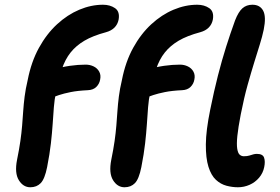

<svg xmlns="http://www.w3.org/2000/svg" viewBox="-20 -780 1181 811"><path d="M108 11Q78 11 59.5 -19Q41 -49 52 -105Q61 -149 66 -184Q71 -219 73.5 -250Q76 -281 78 -310.5Q80 -340 84 -372Q88 -404 97 -442Q112 -519 144.5 -578Q177 -637 221 -677.5Q265 -718 315 -739Q365 -760 415 -760Q445 -760 466 -745.5Q487 -731 481 -697Q477 -677 463.5 -663.5Q450 -650 428 -644Q372 -629 336.5 -608Q301 -587 278 -558Q255 -529 241.5 -488.5Q228 -448 217 -392Q210 -360 207.5 -327Q205 -294 202.5 -256.5Q200 -219 195 -174.5Q190 -130 179 -74Q169 -24 152 -6.5Q135 11 108 11ZM173 -362Q150 -362 135 -374.5Q120 -387 124 -408Q129 -434 149 -455Q169 -476 200 -485Q240 -497 275 -502Q310 -507 342 -507Q360 -507 375.5 -499.5Q391 -492 399 -477.5Q407 -463 403 -444Q400 -426 387 -413Q374 -400 351 -399Q308 -397 278.5 -391Q249 -385 229.5 -378.5Q210 -372 197 -367Q184 -362 173 -362ZM506 11Q476 11 457.5 -19Q439 -49 450 -105Q459 -149 464 -184Q469 -219 471.5 -250Q474 -281 476 -310.5Q478 -340 482 -372Q486 -404 495 -442Q510 -519 542.5 -578Q575 -637 619 -677.5Q663 -718 713 -739Q763 -760 813 -760Q843 -760 864 -745.5Q885 -731 879 -697Q875 -677 861.5 -663.5Q848 -650 826 -644Q770 -629 734.5 -608Q699 -587 676 -558Q653 -529 639.5 -488.5Q626 -448 615 -392Q608 -360 605.5 -327Q603 -294 600.5 -256.5Q598 -219 593 -174.5Q588 -130 577 -74Q567 -24 550 -6.5Q533 11 506 11ZM571 -362Q548 -362 533 -374.5Q518 -387 522 -408Q527 -434 547 -455Q567 -476 598 -485Q638 -497 673 -502Q708 -507 740 -507Q758 -507 773.5 -499.5Q789 -492 797 -477.5Q805 -463 801 -444Q798 -426 785 -413Q772 -400 749 -399Q706 -397 676.5 -391Q647 -385 627.5 -378.5Q608 -372 595 -367Q582 -362 571 -362ZM985 11Q961 11 936.5 4.5Q912 -2 892 -20.5Q872 -39 860.5 -75.5Q849 -112 849.5 -170.5Q850 -229 868 -317Q884 -396 900.5 -460.5Q917 -525 935 -582Q953 -639 973 -694Q987 -730 1004 -745Q1021 -760 1046 -760Q1078 -760 1091.5 -735Q1105 -710 1094 -655Q1088 -626 1077.5 -592.5Q1067 -559 1054 -517Q1041 -475 1026 -421.5Q1011 -368 997 -297Q986 -240 982.5 -205.5Q979 -171 982 -152Q985 -133 992.5 -126.5Q1000 -120 1010 -120Q1024 -120 1033.5 -123Q1043 -126 1050 -128Q1057 -130 1065 -130Q1090 -130 1095.5 -114Q1101 -98 1096 -74Q1091 -49 1074.5 -29.5Q1058 -10 1034.5 0.5Q1011 11 985 11Z"/></svg>

Font: Shantell Sans SemiBold
Style: Italic
Weight: 600
Italic angle: -11°
Designer: Stephen Nixon, Anya Danilova, Shantell Martin
Foundry: Arrow Type
Version: Version 1.011;[c5ecc13dd]